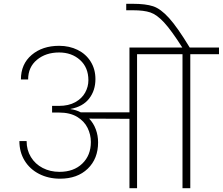

<svg xmlns="http://www.w3.org/2000/svg" viewBox="-20 -990 1172 1010"><path d="M1132 -740V-705H981V0H940V-705H701V0H661V-365L449 -366Q472 -342 484 -309.5Q496 -277 496 -241Q496 -155 441.5 -102.5Q387 -50 296 -50Q235 -50 186 -75Q137 -100 109.5 -145Q82 -190 82 -248H120Q120 -201 142.5 -164Q165 -127 204.5 -106.5Q244 -86 293 -86Q368 -86 413 -129.5Q458 -173 458 -243Q458 -282 440.5 -317.5Q423 -353 385.5 -375.5Q348 -398 290 -398H254V-433H290Q341 -433 376 -452.5Q411 -472 428 -503Q445 -534 445 -568Q445 -635 401 -674.5Q357 -714 291 -714Q221 -714 174.5 -675.5Q128 -637 128 -572H90Q90 -653 146.5 -701Q203 -749 291 -749Q345 -749 388.5 -727.5Q432 -706 457 -666Q482 -626 482 -574Q482 -514 449 -471.5Q416 -429 351 -417V-416Q380 -412 405 -399H661V-740H939Q881 -831 843 -872Q805 -913 771 -924.5Q737 -936 680 -936H644V-970H679Q746 -970 785.5 -957Q825 -944 869 -895.5Q913 -847 978 -740Z"/></svg>

Font: Fz Poppins ExtLt
Style: Regular
Weight: 200
Designer: Ninad Kale (Devanagari), Jonny Pinhorn (Latin)
Foundry: Indian Type Foundry
Version: Vit hóa bi Vntype.Com & FontZin.Com